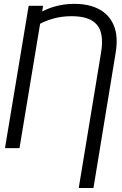

<svg xmlns="http://www.w3.org/2000/svg" viewBox="-20 -757 625 981"><path d="M457.5 203.6H382.3L496.1 -486.8Q512.7 -585.4 475.8 -629.9Q439 -674.3 345.7 -674.3Q293.5 -674.3 247.1 -660.6Q200.7 -647 162.1 -622.6L168.5 -683.6Q193.4 -699.2 223.6 -711.4Q253.9 -723.6 288.6 -730.5Q323.2 -737.3 360.8 -737.3Q434.1 -737.3 486.1 -710Q538.1 -682.6 561.5 -627Q585 -571.3 570.8 -486.3ZM200.2 -727.5 79.6 0H5.4L126.5 -727.5Z"/></svg>

Font: Inter 18pt Light
Style: Italic
Weight: 300
Italic angle: -9.3988°
Designer: Rasmus Andersson
Foundry: rsms
Version: Version 4.001;git-66647c0bb